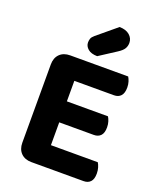

<svg xmlns="http://www.w3.org/2000/svg" viewBox="-153 -933 850 1029"><g transform="rotate(20 272.0 -419.0)"><path d="M70.8 -423.8H219.4V-6.5Q210.1 -4 191.5 -0.8Q172.9 2.3 152 2.3Q114.5 2.3 92.6 -19.7Q70.8 -41.7 70.8 -79ZM219.4 -181.9 70.8 -182.1V-525.2Q70.8 -562.7 92.6 -584.6Q114.5 -606.5 152 -606.5Q172.9 -606.5 191.5 -603.5Q210.1 -600.5 219.4 -597.7ZM152 -249.1V-368.8H453.8Q459.8 -359.5 464.7 -344.4Q469.6 -329.3 469.6 -311Q469.6 -279 455.5 -264.1Q441.4 -249.1 416.6 -249.1ZM152 2.3V-118.9H486.7Q492.8 -109.6 497.7 -93.9Q502.6 -78.2 502.6 -59.6Q502.6 -27.6 488.5 -12.7Q474.4 2.3 449.5 2.3ZM152 -485.8V-606.5H482.5Q488.5 -597.2 493.4 -582.1Q498.3 -567 498.3 -548.6Q498.3 -516.7 484.2 -501.2Q470.2 -485.8 445.3 -485.8ZM238.6 -748.3 348.6 -839.8Q385.8 -839.5 406.5 -821.4Q427.1 -803.3 427.1 -777.2Q427.1 -759.4 418.5 -744.7Q410 -730 385.4 -714.2L289 -651.8Q254 -652.3 235.9 -667.9Q217.8 -683.5 217.8 -704.6Q217.8 -716.2 221.4 -726.6Q225 -737 238.6 -748.3Z"/></g></svg>

Font: Baloo Bhaijaan 2
Style: Regular
Weight: 400
Designer: Sanskriti Dholi, Noopur Datye and Ek Type
Foundry: Ek Type
Version: Version 1.701